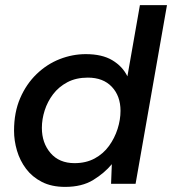

<svg xmlns="http://www.w3.org/2000/svg" viewBox="-20 -720 674 752"><path d="M235 12Q182 12 144 -7.5Q106 -27 82 -59Q58 -91 46.5 -130Q35 -169 35 -208Q35 -280 59 -335.5Q83 -391 123.5 -430Q164 -469 214 -488.5Q264 -508 316 -508Q380 -508 420 -484Q460 -460 479 -421L528 -700H634L511 0H415L418 -77Q389 -42 345 -15Q301 12 235 12ZM272 -81Q317 -81 351 -99.5Q385 -118 407 -148.5Q429 -179 440.5 -215Q452 -251 452 -286Q452 -344 418 -380Q384 -416 324 -416Q278 -416 244 -398Q210 -380 188 -351Q166 -322 155 -287.5Q144 -253 144 -219Q144 -160 178 -120.5Q212 -81 272 -81Z"/></svg>

Font: Rethink Sans Medium
Style: Italic
Weight: 500
Italic angle: -10°
Designer: The Rethink Sans project authors (Hans Thiessen). DM Sans designed by Colophon Foundry.
Foundry: Rethink Communications LLC
Version: Version 1.001